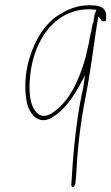

<svg xmlns="http://www.w3.org/2000/svg" viewBox="-20 -486 432 745"><path d="M93 -256C77 -202 75 -143 82 -102C87 -56 119 -4 170 -24C216 -45 254 -93 284 -146L310 -194L303 -146C301 -135 298 -124 296 -114C273 1 263 124 257 225C254 245 270 244 273 224C274 210 275 205 277 173C281 87 293 -16 313 -115C332 -212 342 -300 356 -390L362 -423L376 -404C380 -403 385 -403 388 -404C390 -404 392 -405 391 -406L392 -418C394 -449 379 -462 345 -465C291 -469 253 -455 213 -431C157 -398 117 -336 93 -256ZM96 -181C106 -314 177 -428 290 -447C307 -450 325 -451 343 -449L354 -448L347 -429C347 -427 345 -418 343 -406C342 -405 343 -402 344 -401L341 -398L339 -391C337 -384 336 -375 334 -363L333 -361C330 -350 328 -336 325 -320L312 -263C286 -172 248 -89 180 -46L179 -45H178C150 -28 129 -38 116 -57C95 -85 92 -133 96 -181Z"/></svg>

Font: Stray Cat
Style: ExLtCnObl
Weight: 200
Version: Version 1.0